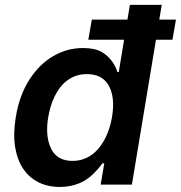

<svg xmlns="http://www.w3.org/2000/svg" viewBox="-20 -747 732 777"><path d="M43.7 -272Q51.5 -318.9 65.3 -356.5Q79.2 -394.2 99.4 -425.4Q140.3 -488.3 196.2 -520.4Q252.1 -552.6 315.3 -552.6Q339.8 -552.6 358.7 -548.7Q377.5 -544.7 391.7 -536.6Q405.5 -528.4 416 -518.5Q426.5 -508.5 434.1 -497.9Q441.8 -487.2 446.9 -476.4Q452.1 -465.6 455.3 -455.3H460.6L482.2 -586.3H337.4L351.6 -667.6H495.7L505.7 -727.3H634.6L624.6 -667.6H692.1L677.9 -586.3H611.2L513.8 0H387.4L402 -85.9H394.2Q387.4 -76 378.6 -65.7Q369.7 -55.4 358.3 -44Q347.3 -33 333.3 -23.1Q319.2 -13.1 302.6 -6Q285.9 1.1 265.8 5.3Q245.7 9.6 222.3 9.6Q174 9.6 136 -9.2Q98 -28.1 73.9 -63.9Q49.7 -99.8 41.2 -152.3Q32.7 -204.9 43.7 -272ZM186.4 -146Q210.6 -95.9 273.4 -95.9Q297.6 -95.9 317.8 -103.2Q338.1 -110.4 354.6 -123Q371.1 -135.7 384.2 -152.9Q397.4 -170.1 407 -189.6Q416.5 -209.2 423.1 -230.5Q429.7 -251.8 433.2 -272.7Q446.7 -352.3 420.5 -399.9Q394.5 -447.1 331.7 -447.1Q307.2 -447.1 287.1 -440Q267 -432.9 250.9 -420.6Q234.7 -408.4 222.1 -391.5Q209.5 -374.6 200.3 -355.3Q191.1 -335.9 184.8 -314.8Q178.6 -293.7 175.1 -272.7Q162.3 -196.7 186.4 -146Z"/></svg>

Font: Inter P Semi Bold
Style: Italic
Weight: 600
Italic angle: 9.39999°
Designer: Rasmus Andersson
Foundry: rsms
Version: Version 3.018;git-588b23468